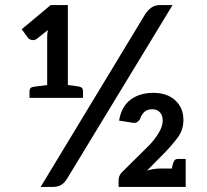

<svg xmlns="http://www.w3.org/2000/svg" viewBox="-20 -741 822 761"><path d="M450 0V-27Q450 -34 453 -42.5Q456 -51 463 -58L570 -164Q591 -185 608 -212.5Q625 -240 625 -263Q625 -283 614 -295.5Q603 -308 583 -308Q565 -308 553.5 -298.5Q542 -289 536 -272Q533 -264 525.5 -258.5Q518 -253 509 -254L452 -263Q461 -318 497 -345.5Q533 -373 587 -373Q643 -373 675 -343Q707 -313 707 -266Q707 -226 684.5 -196Q662 -166 633 -136L563 -65Q576 -69 589.5 -71Q603 -73 614 -73H689Q716 -73 716 -48V0ZM97 -353V-379Q97 -395 113 -397L167 -404V-598Q167 -604 168 -610.5Q169 -617 170 -622L127 -588Q117 -580 106 -582.5Q95 -585 91 -591L66 -625L181 -721H249V-404L293 -398Q309 -395 309 -380V-353ZM658 -57 665 -91Q668 -100 672 -105.5Q676 -111 686 -111H716V-35ZM141 0 555 -684Q567 -702 581 -711.5Q595 -721 615 -721H664L246 -33Q234 -14 220.5 -7Q207 0 189 0Z"/></svg>

Font: Aleo SemiBold
Style: Regular
Weight: 600
Designer: Alessio Laiso
Foundry: Alessio Laiso
Version: Version 2.001;gftools[0.9.29]